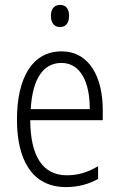

<svg xmlns="http://www.w3.org/2000/svg" viewBox="-20 -751 485 781"><path d="M225 -731C199 -731 187 -713 187 -686C187 -658 201 -641 224 -641C248 -641 261 -658 261 -686C261 -713 250 -731 225 -731ZM230 -542C111 -542 49 -434 49 -264C49 -99 112 10 248 10C299 10 340 -2 379 -23V-75C335 -49 297 -38 252 -38C154 -38 104 -115 103 -262H398V-303C398 -434 346 -542 230 -542ZM230 -495C310 -495 346 -412 345 -307H105C112 -432 157 -495 230 -495Z"/></svg>

Font: Noto Sans Gujarati Condensed Light
Style: Regular
Weight: 300
Width: 3
Designer: Jelle Bosma - Monotype Design Team, Universal Thirst
Foundry: Monotype Imaging Inc.
Version: Version 2.106